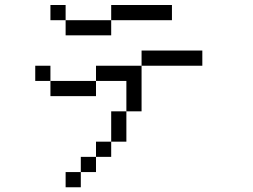

<svg xmlns="http://www.w3.org/2000/svg" viewBox="-20 -708 1040 790"><path d="M812.5 -437.5V-500H562.5V-437.5H375V-375H187.5V-312.5H375V-375H500Q500 -375 500 -250H437.5Q437.5 -250 437.5 -125H375V-62.5H312.5V0H250V62.5H312.5V0H375V-62.5H437.5V-125H500Q500 -125 500 -250H562.5V-437.5ZM687.5 -625V-687.5H437.5V-625H250V-562.5H437.5V-625ZM187.5 -375V-437.5H125V-375ZM250 -625V-687.5H187.5V-625Z"/></svg>

Font: Unifont
Style: Regular
Weight: 500
Version: Version 15.1.04